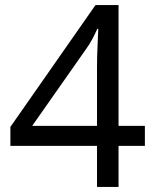

<svg xmlns="http://www.w3.org/2000/svg" viewBox="-20 -738 612 758"><path d="M552 -162H448V0H363V-162H21V-237L357 -718H448V-241H552ZM363 -466Q363 -518 365 -554.5Q367 -591 368 -624H364Q356 -605 344 -583Q332 -561 321 -546L107 -241H363Z"/></svg>

Font: Noto Sans Tifinagh APT
Style: Regular
Weight: 400
Designer: JamraPatel
Foundry: JamraPatel LLC
Version: Version 2.006; ttfautohint (v1.8.4.7-5d5b)